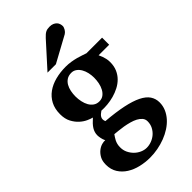

<svg xmlns="http://www.w3.org/2000/svg" viewBox="-288 -817 1131 1131"><g transform="rotate(-45 277.5 -251.5)"><path d="M387.2 68.8Q387.2 51.3 376.5 38.6Q365.7 25.9 348.6 16.8Q331.5 7.8 310.1 2Q288.6 -3.9 267.1 -7.6Q245.6 -11.2 226.6 -12.9Q207.5 -14.6 194.8 -16.1Q189.9 -8.8 184.6 -1Q179.2 6.8 174.6 16.1Q169.9 25.4 167 36.9Q164.1 48.3 164.1 62Q163.6 85.9 173.3 106.7Q183.1 127.4 198.7 142.8Q214.4 158.2 234.1 167Q253.9 175.8 273.9 175.8Q293.9 175.8 314.2 168.2Q334.5 160.6 350.6 146.7Q366.7 132.8 377 113Q387.2 93.3 387.2 68.8ZM346.2 -335.9Q346.2 -356.4 341.6 -377.2Q336.9 -397.9 327.4 -414.3Q317.9 -430.7 303.7 -440.9Q289.6 -451.2 271 -451.2Q248.5 -451.2 232.9 -441.2Q217.3 -431.2 207.8 -414.6Q198.2 -397.9 194.1 -377.2Q189.9 -356.4 189.9 -335Q189.9 -313 194.6 -291.3Q199.2 -269.5 208.7 -252.7Q218.3 -235.8 233.4 -225.3Q248.5 -214.8 269 -214.8Q289.6 -214.8 304 -225.3Q318.4 -235.8 327.9 -253.2Q337.4 -270.5 341.8 -292.2Q346.2 -314 346.2 -335.9ZM458 -410.2Q463.4 -399.4 467.8 -387.2Q471.7 -376.5 474.9 -363Q478 -349.6 478 -334Q478 -300.3 466.8 -274.7Q455.6 -249 436.8 -230.2Q418 -211.4 393.6 -198.7Q369.1 -186 342.5 -178.7Q315.9 -171.4 289.1 -168.9Q262.2 -166.5 238.8 -168Q230 -162.1 222.9 -155.8Q215.8 -149.4 211.9 -142.3Q208 -135.3 207.8 -127Q207.5 -118.7 211.9 -107.9Q293.9 -101.1 351.8 -88.9Q409.7 -76.7 446.3 -58.6Q482.9 -40.5 499.5 -15.9Q516.1 8.8 516.1 40Q516.1 68.8 505.1 94.2Q494.1 119.6 475.1 140.9Q456.1 162.1 430.2 179Q404.3 195.8 374.3 207.3Q344.2 218.8 311.5 224.9Q278.8 231 246.1 231Q206.5 231 168.2 221.9Q129.9 212.9 99.6 193.8Q69.3 174.8 50.8 145.5Q32.2 116.2 32.2 76.2Q32.2 44.9 43.9 24.2Q55.7 3.4 71.8 -9Q87.9 -21.5 104.7 -25.9Q121.6 -30.3 131.8 -28.8Q125 -42.5 122.1 -57.4Q119.1 -72.3 119.1 -82Q119.1 -94.7 122.6 -106.2Q126 -117.7 132.8 -128.7Q139.6 -139.6 150.1 -150.9Q160.6 -162.1 174.8 -174.8Q161.6 -177.7 140.9 -187Q120.1 -196.3 100.3 -214.1Q80.6 -231.9 66.2 -259Q51.8 -286.1 51.8 -325.2Q51.8 -370.1 69.1 -403.1Q86.4 -436 116.5 -457.5Q146.5 -479 186.8 -489.5Q227.1 -500 272.9 -500Q296.4 -500 317.1 -496.6Q337.9 -493.2 355.7 -488.5Q373.5 -483.9 388.4 -478.5Q403.3 -473.1 416 -469.2H545.9V-410.2ZM430.7 -681.2Q430.7 -676.3 428.5 -670.2Q426.3 -664.1 422.9 -658.2Q419.4 -652.3 414.6 -647.2Q409.7 -642.1 404.8 -639.2L242.7 -550.8H172.9L309.6 -702.1Q318.4 -711.4 325.4 -717.5Q332.5 -723.6 339.6 -727.3Q346.7 -731 354.5 -732.4Q362.3 -733.9 372.6 -733.9Q388.7 -733.9 399.7 -729Q410.6 -724.1 417.7 -716.6Q424.8 -709 427.7 -699.5Q430.7 -689.9 430.7 -681.2Z"/></g></svg>

Font: Charis SIL
Style: Bold
Weight: 700
Foundry: SIL International
Version: Version 4.112